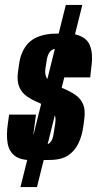

<svg xmlns="http://www.w3.org/2000/svg" viewBox="-20 -699 393 779"><path d="M111 -49Q64 -49 40.5 -66.5Q17 -84 11 -117.5Q5 -151 12 -198L17 -234H126L118 -174Q115 -156 115 -141Q115 -126 122.5 -118Q130 -110 150 -110Q170 -110 179.5 -117.5Q189 -125 193 -137Q197 -149 198 -160L204 -198Q208 -223 200 -237.5Q192 -252 175 -262.5Q158 -273 134 -284Q109 -294 88.5 -308.5Q68 -323 58 -346.5Q48 -370 53 -407L57 -436Q64 -491 94.5 -523.5Q125 -556 189 -562L258 -564Q321 -558 340.5 -523.5Q360 -489 350 -422L346 -385H241L249 -442Q254 -475 246.5 -488.5Q239 -502 216 -502Q192 -502 182.5 -489Q173 -476 170 -457L164 -419Q161 -393 172 -378.5Q183 -364 203 -355Q223 -346 246 -336Q269 -326 288 -312.5Q307 -299 317 -276.5Q327 -254 322 -216L318 -186Q313 -149 298.5 -118Q284 -87 256.5 -68.5Q229 -50 180 -50ZM247 -679H314L130 60H63Z"/></svg>

Font: Alumni Sans
Style: Bold Italic
Weight: 700
Italic angle: -8°
Designer: Robert E. Leuschke
Foundry: Robert E. Leuschke
Version: Version 1.016